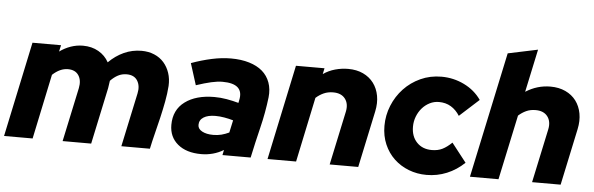

<svg xmlns="http://www.w3.org/2000/svg" viewBox="-55 -895 3296 1065"><g transform="rotate(5 1593.0 -362.0)"><path d="M-7 0Q21 -133 49 -264.5Q77 -396 105 -529H264Q262 -520 260 -511Q258 -502 256 -493Q285 -514 318 -525.5Q351 -537 386 -537Q435 -537 472.5 -515.5Q510 -494 530 -457Q568 -495 614 -516Q660 -537 712 -537Q751 -537 783 -523.5Q815 -510 836.5 -485.5Q858 -461 869 -428Q880 -395 878 -356Q875 -313 866.5 -268Q858 -223 847.5 -178Q837 -133 825.5 -88Q814 -43 805 0H646Q662 -75 678 -150Q694 -225 710 -300Q719 -342 701 -371Q683 -400 641 -400Q615 -400 593 -388.5Q571 -377 551 -356Q549 -346 548 -335.5Q547 -325 545 -315Q528 -236 511.5 -157.5Q495 -79 478 0H319Q335 -75 351 -150Q367 -225 383 -300Q392 -344 373.5 -372Q355 -400 314 -400Q270 -400 228 -361Q209 -270 190 -180.5Q171 -91 152 0Z M1091 5Q1008 5 960 -35Q912 -75 912 -142Q912 -226 973.5 -271.5Q1035 -317 1137 -317Q1171 -317 1205.5 -311Q1240 -305 1272 -296L1275 -311Q1296 -405 1174 -405Q1147 -405 1111.5 -397Q1076 -389 1028 -373Q1018 -403 1009 -433Q1000 -463 990 -493Q1048 -514 1103.5 -526Q1159 -538 1210 -538Q1267 -538 1311.5 -524.5Q1356 -511 1385 -486Q1414 -461 1427.5 -424Q1441 -387 1436 -341Q1426 -256 1405 -170.5Q1384 -85 1366 0H1209Q1211 -8 1212 -14.5Q1213 -21 1215 -29Q1187 -12 1155.5 -3.5Q1124 5 1091 5ZM1062 -155Q1062 -133 1086 -120Q1110 -107 1148 -107Q1173 -107 1194 -112.5Q1215 -118 1236 -128L1251 -197Q1228 -204 1201.5 -208.5Q1175 -213 1152 -213Q1110 -213 1086 -198Q1062 -183 1062 -155Z M1460 0Q1488 -133 1516 -264.5Q1544 -396 1572 -529H1731Q1729 -521 1727.5 -512.5Q1726 -504 1724 -496Q1754 -517 1790 -527Q1826 -537 1862 -537Q1910 -537 1946 -520Q1982 -503 2004.5 -473Q2027 -443 2034.5 -402.5Q2042 -362 2032 -315Q2015 -236 1998.5 -157.5Q1982 -79 1965 0H1806Q1822 -75 1838 -150Q1854 -225 1870 -300Q1879 -344 1857.5 -372Q1836 -400 1791 -400Q1762 -400 1738.5 -389.5Q1715 -379 1695 -361Q1676 -270 1657 -180.5Q1638 -91 1619 0Z M2363 -129Q2397 -129 2422 -141.5Q2447 -154 2474 -180Q2494 -154 2515 -127.5Q2536 -101 2556 -75Q2512 -33 2458.5 -11Q2405 11 2346 11Q2293 11 2246.5 -7Q2200 -25 2165 -58Q2130 -91 2110 -137.5Q2090 -184 2090 -240Q2090 -299 2112 -353Q2134 -407 2173 -448.5Q2212 -490 2265.5 -514.5Q2319 -539 2382 -539Q2449 -539 2508.5 -510Q2568 -481 2604 -429Q2577 -404 2550 -380Q2523 -356 2496 -331Q2476 -363 2447 -380.5Q2418 -398 2380 -398Q2353 -398 2329 -386Q2305 -374 2287 -353.5Q2269 -333 2258.5 -306Q2248 -279 2248 -249Q2248 -195 2279.5 -162Q2311 -129 2363 -129Z M2587 0Q2625 -176 2661.5 -350Q2698 -524 2736 -700Q2778 -709 2819 -717.5Q2860 -726 2902 -735Q2889 -675 2876.5 -615.5Q2864 -556 2851 -496Q2915 -537 2989 -537Q3036 -537 3072.5 -520Q3109 -503 3131.5 -473Q3154 -443 3161.5 -402.5Q3169 -362 3159 -315Q3142 -236 3125.5 -157.5Q3109 -79 3092 0H2933Q2949 -75 2965 -150Q2981 -225 2997 -300Q3006 -344 2984.5 -372Q2963 -400 2918 -400Q2889 -400 2866 -389.5Q2843 -379 2823 -361Q2803 -270 2784.5 -180.5Q2766 -91 2746 0Z"/></g></svg>

Font: Rosa Sans Black
Style: Italic
Weight: 900
Italic angle: -12°
Designer: Pentagram / MCKL
Foundry: Pentagram / MCKL
Version: Version 1.005;September 16, 2019;FontCreator 11.5.0.2425 64-